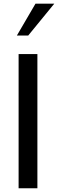

<svg xmlns="http://www.w3.org/2000/svg" viewBox="-20 -1013 312 1033"><path d="M181.2 0H80.1V-722.2H181.2ZM272 -993.2 131.8 -821.8H70.8L170.9 -993.2Z"/></svg>

Font: Perun
Style: Regular
Weight: 400
Version: Version 1.0000